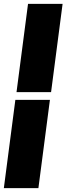

<svg xmlns="http://www.w3.org/2000/svg" viewBox="-35 -860 346 1000"><path d="M111 -840H291L231 -380H51ZM45 -340H225L165 120H-15Z"/></svg>

Font: Tanohe Sans Black
Style: Italic
Weight: 900
Designer: Village Type and Design LLC & Cristiano Sobral
Foundry: Cooper Hewitt Smithsonian Design Museum
Version: Version 1.00;January 12, 2020;FontCreator 12.0.0.2547 64-bit